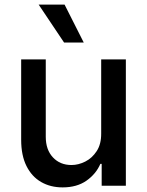

<svg xmlns="http://www.w3.org/2000/svg" viewBox="-20 -802 634 829"><path d="M416.9 -226.2V-545.5H523.4V0H419V-94.5H413.4Q394.5 -50.8 353.2 -21.8Q311.8 7.1 250.4 7.1Q197.8 7.1 157.5 -16.2Q117.2 -39.4 94.3 -85.2Q71.4 -131 71.4 -198.5V-545.5H177.6V-211.3Q177.6 -155.5 208.5 -122.5Q239.3 -89.5 288.7 -89.5Q318.5 -89.5 348.2 -104.4Q377.8 -119.3 397.5 -149.5Q417.3 -179.7 416.9 -226.2ZM256.7 -618.3 147 -782H258.9L341.6 -618.3Z"/></svg>

Font: InterMG Medium
Style: Regular
Weight: 500
Designer: Rasmus Andersson
Foundry: rsms
Version: Version 3.019;December 26, 2023;FontCreator 15.0.0.2955 64-b